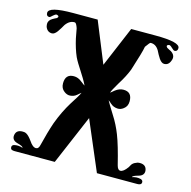

<svg xmlns="http://www.w3.org/2000/svg" viewBox="-104 -811 910 915"><g transform="rotate(15 351.0 -354.0)"><path d="M673 -74C670 -91 659 -100 638 -100C632 -100 626 -99 621 -96C612 -93 605 -88 600 -81L592 -67C579 -49 568 -40 557 -40C549 -40 543 -47 539 -62C524 -123 510 -171 497 -204C486 -232 472 -261 453 -290C433 -322 421 -342 417 -350C418 -350 423 -346 433 -337C443 -328 454 -324 467 -323C478 -322 488 -326 497 -333C509 -342 515 -354 515 -371C515 -402 501 -417 473 -417C459 -417 446 -412 433 -402C421 -392 415 -387 414 -387C417 -396 426 -414 442 -440C461 -470 474 -496 483 -519C503 -582 515 -622 518 -641C530 -658 537 -666 539 -666C556 -667 570 -659 581 -641C594 -616 608 -586 627 -586C642 -586 652 -594 658 -611C660 -616 661 -620 661 -625C661 -636 655 -645 643 -653C636 -656 629 -660 622 -664C615 -671 616 -676 626 -679C631 -680 636 -677 643 -670C650 -663 656 -659 659 -659C669 -659 674 -665 674 -676C674 -696 634 -706 553 -706H433L349 -507L267 -708H147C66 -708 26 -698 26 -677C26 -666 31 -660 41 -660C48 -660 63 -683 74 -680C84 -677 85 -672 78 -665C71 -662 64 -658 57 -654C45 -647 39 -637 39 -626C39 -622 40 -617 41 -612C47 -596 58 -588 73 -588C92 -588 106 -617 121 -642C134 -660 149 -668 166 -667C171 -666 176 -657 181 -642L190 -594C197 -563 206 -534 217 -509C234 -473 267 -432 288 -388C287 -388 280 -393 267 -403C255 -413 242 -418 228 -418C200 -418 186 -403 186 -372C186 -355 192 -343 204 -334C213 -327 223 -323 234 -324C246 -325 257 -329 266 -337C271 -342 277 -346 283 -351C278 -339 265 -318 245 -287C226 -256 208 -220 192 -177C180 -142 169 -103 159 -62C156 -47 150 -40 141 -40C130 -40 119 -49 107 -67C84 -99 72 -100 60 -100C39 -100 28 -91 25 -74C22 -57 31 -45 50 -40C69 -35 79 -30 79 -25L68 -28C61 -29 54 -30 47 -29C30 -28 24 -21 27 -9C28 -3 35 0 47 0H245L349 -244L453 0H652C663 0 670 -3 672 -9C675 -21 668 -28 651 -29C645 -30 638 -29 631 -28L619 -25C619 -30 629 -35 648 -40C667 -45 676 -57 673 -74Z"/></g></svg>

Font: GFS Eustace
Style: Regular
Weight: 400
Designer: George Matthiopoulos
Foundry: George Matthiopoulos
Version: Version 1.0